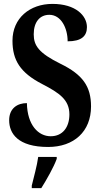

<svg xmlns="http://www.w3.org/2000/svg" viewBox="-20 -744 515 985"><path d="M227 10C359 10 447 -69 447 -198C447 -300 405 -361 290 -417C179 -472 153 -510 153 -568C153 -632 185 -668 233 -668C294 -668 327 -599 327 -532C398 -532 426 -559 426 -605C426 -663 369 -724 249 -724C133 -724 44 -651 44 -535C44 -435 84 -371 196 -313C285 -267 336 -232 336 -157C336 -92 302 -45 240 -45C177 -45 120 -102 118 -215C70 -215 27 -189 27 -127C27 -60 71 10 227 10ZM143 208V221H192C219 178 256 113 271 71V61H176C170 107 153 166 143 208Z"/></svg>

Font: Noto Serif Myanmar ExtraCondensed
Style: Bold
Weight: 700
Width: 2
Designer: Ben Mitchell and the Monotype Design Team
Foundry: Monotype Imaging Inc.
Version: Version 2.106